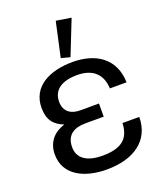

<svg xmlns="http://www.w3.org/2000/svg" viewBox="-150 -892 818 997"><g transform="rotate(-20 259.5 -393.5)"><path d="M266.6 15.1C415.5 15.1 516.6 -53.7 517.1 -184.1H424.3C420.9 -94.2 369.6 -60.1 269 -60.1C185.1 -60.1 135.7 -92.8 135.7 -155.3C135.7 -222.2 179.2 -248.5 243.7 -248.5H344.2V-321.3L243.7 -320.8C193.8 -320.3 152.8 -342.3 152.8 -400.4C152.8 -462.9 199.7 -499 287.6 -499C375.5 -499 421.4 -452.6 424.3 -375.5H516.6C513.2 -510.7 414.1 -570.8 288.6 -570.8C163.1 -570.8 56.2 -520 56.2 -401.4C56.2 -332.5 86.4 -300.3 137.7 -280.3C79.6 -262.2 38.1 -219.7 38.1 -150.4C38.1 -36.1 143.1 15.1 266.6 15.1ZM287.6 -597.7 363.3 -788.6 280.3 -801.8 238.3 -610.4Z"/></g></svg>

Font: Winston
Style: Regular
Weight: 400
Designer: Vernon Adams, Kim Jin-seong, David Berlow, Cristiano Sobral
Foundry: The Winston Project Authors
Version: Version 3.004